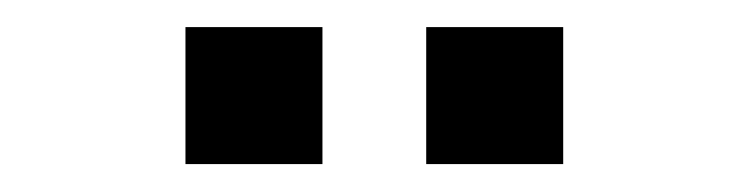

<svg xmlns="http://www.w3.org/2000/svg" viewBox="-20 -766 550 141"><path d="M293 -645.5V-746.1H393.6V-645.5ZM116.2 -645.5V-746.1H216.8V-645.5Z"/></svg>

Font: Min Sans Medium
Style: Regular
Weight: 500
Designer: Jinseong-Kim, NotoSansCJK, Nunito
Foundry: Jinseong-Kim
Version: Version 1.400;Glyphs 3.1.2 (3151)